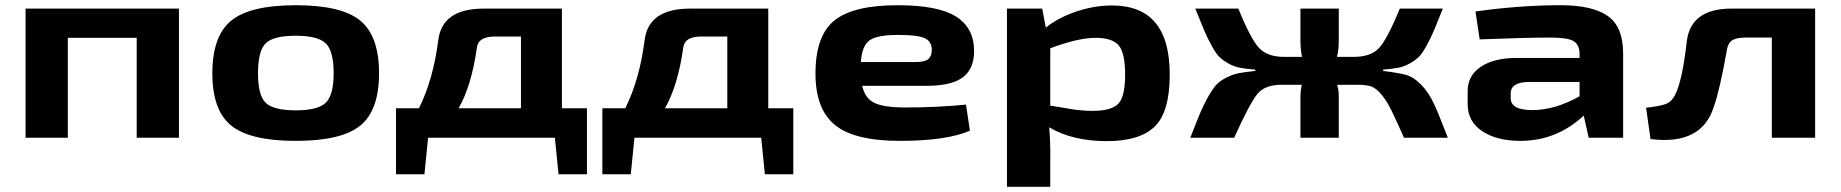

<svg xmlns="http://www.w3.org/2000/svg" viewBox="-20 -528 7056 736"><path d="M666 -495V0H504V-383H240V0H78V-495Z M1433 -247Q1433 -105 1361 -46.5Q1289 12 1114 12Q939 12 866.5 -46.5Q794 -105 794 -247Q794 -390 866.5 -449Q939 -508 1114 -508Q1289 -508 1361 -449Q1433 -390 1433 -247ZM1114 -391Q1028 -391 998.5 -362Q969 -333 969 -247Q969 -162 999 -133.5Q1029 -105 1114 -105Q1198 -105 1228.5 -134Q1259 -163 1259 -247Q1259 -333 1228.5 -362Q1198 -391 1114 -391Z M2230 -113V140H2121L2107 0H1621L1607 140H1498V-113H1586Q1641 -224 1660 -374Q1675 -495 1834 -495H2134V-113ZM1977 -113V-388H1877Q1812 -388 1808 -344Q1787 -198 1738 -113Z M3021 -113V140H2912L2898 0H2412L2398 140H2289V-113H2377Q2432 -224 2451 -374Q2466 -495 2625 -495H2925V-113ZM2768 -113V-388H2668Q2603 -388 2599 -344Q2578 -198 2529 -113Z M3450 -116Q3572 -116 3683 -127L3698 -27Q3608 12 3430 12Q3255 12 3180.5 -49Q3106 -110 3106 -246Q3106 -391 3178.5 -449.5Q3251 -508 3421 -508Q3575 -508 3644 -465Q3713 -422 3714 -335Q3715 -266 3672 -232.5Q3629 -199 3532 -199H3285Q3296 -150 3333 -133Q3370 -116 3450 -116ZM3427 -394Q3346 -395 3315 -374.5Q3284 -354 3280 -290H3486Q3525 -290 3538.5 -301.5Q3552 -313 3552 -338Q3551 -370 3524 -382Q3497 -394 3427 -394Z M4243 -507Q4464 -507 4464 -243Q4464 -99 4406.5 -43Q4349 13 4223 13Q4091 13 4002 -40Q4007 24 4006 73V188H3840V-495H3975L3989 -422Q4034 -459 4103.5 -483Q4173 -507 4243 -507ZM4168 -103Q4239 -103 4266 -129.5Q4293 -156 4293 -242Q4293 -326 4268 -354.5Q4243 -383 4180 -383Q4113 -383 4006 -343V-123Q4021 -121 4047 -116.5Q4073 -112 4088 -109.5Q4103 -107 4125.5 -105Q4148 -103 4168 -103Z M5282 -261V-256Q5340 -249 5369.5 -241Q5399 -233 5428 -203Q5457 -173 5476.5 -131Q5496 -89 5530 0H5362Q5330 -72 5312.5 -107.5Q5295 -143 5274.5 -167Q5254 -191 5235 -197Q5216 -203 5184 -203H5106Q5112 -180 5112 -161V0H4965V-161Q4965 -178 4970 -203H4888Q4829 -202 4800.5 -168.5Q4772 -135 4711 0H4543Q4566 -60 4580.5 -94.5Q4595 -129 4613 -160Q4631 -191 4644.5 -205Q4658 -219 4682 -231Q4706 -243 4729 -247.5Q4752 -252 4792 -256V-261Q4755 -264 4732 -268.5Q4709 -273 4687.5 -285.5Q4666 -298 4653.5 -310.5Q4641 -323 4624.5 -353Q4608 -383 4596 -411.5Q4584 -440 4562 -495H4727Q4775 -377 4807 -343.5Q4839 -310 4902 -310H4971Q4965 -340 4965 -371V-495H5112V-371Q5112 -338 5105 -310H5169Q5234 -310 5265.5 -343Q5297 -376 5346 -495H5511Q5489 -440 5477 -411.5Q5465 -383 5448.5 -353Q5432 -323 5419.5 -310.5Q5407 -298 5385.5 -285.5Q5364 -273 5341 -268.5Q5318 -264 5282 -261Z M5962 -508Q6085 -508 6143.5 -466.5Q6202 -425 6202 -323V0H6070L6051 -85Q5947 12 5808 12Q5718 12 5662 -25Q5606 -62 5606 -129V-179Q5606 -238 5656.5 -272Q5707 -306 5795 -306H6035V-323Q6034 -358 6011 -371Q5988 -384 5924 -384Q5829 -384 5652 -377L5636 -484Q5806 -508 5962 -508ZM5771 -170V-152Q5771 -106 5854 -106Q5941 -106 6035 -159V-214H5841Q5771 -213 5771 -170Z M6938 -495V0H6772V-384H6671Q6636 -384 6620 -373.5Q6604 -363 6600 -338Q6573 -185 6550 -120Q6504 30 6307 5L6290 -115Q6344 -121 6366 -129.5Q6388 -138 6401 -164Q6429 -218 6446 -369Q6461 -495 6617 -495Z"/></svg>

Font: Exo 2 Expanded
Style: Bold
Weight: 700
Width: 7
Designer: Natanael Gama
Version: Version 1.001;PS 001.001;hotconv 1.0.70;makeotf.lib2.5.58329